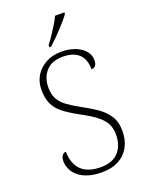

<svg xmlns="http://www.w3.org/2000/svg" viewBox="-171 -1014 844 1107"><g transform="rotate(-20 250.5 -460.5)"><path d="M258 10Q210 10 174.5 -1Q139 -12 115.5 -31.5Q92 -51 80.5 -76Q69 -101 69 -127Q69 -141 73 -151Q77 -161 84 -167Q91 -173 101 -173Q102 -125 119.5 -90.5Q137 -56 172.5 -38Q208 -20 260 -20Q335 -20 371 -61Q407 -102 407 -167Q407 -208 391 -237Q375 -266 340 -292.5Q305 -319 248 -349Q193 -379 158 -406.5Q123 -434 107 -469.5Q91 -505 91 -556Q91 -604 113.5 -641.5Q136 -679 177.5 -701.5Q219 -724 273 -724Q322 -724 359 -709Q396 -694 416.5 -669Q437 -644 437 -614Q437 -592 428.5 -580.5Q420 -569 403 -569Q403 -610 388.5 -637.5Q374 -665 344.5 -679.5Q315 -694 272 -694Q203 -694 168 -654.5Q133 -615 133 -555Q133 -513 148.5 -484.5Q164 -456 194 -434Q224 -412 269 -387Q318 -361 358.5 -333.5Q399 -306 424 -268.5Q449 -231 449 -174Q449 -120 427 -78.5Q405 -37 362.5 -13.5Q320 10 258 10ZM218 -784Q233 -803 250.5 -829Q268 -855 284.5 -882Q301 -909 311 -931H368V-921Q359 -908 342 -888Q325 -868 304.5 -846Q284 -824 264 -804.5Q244 -785 228 -771H218Z"/></g></svg>

Font: Noto Serif Hebrew ExtraLight
Style: Regular
Weight: 250
Version: Version 2.003